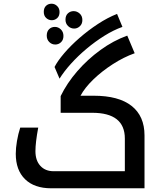

<svg xmlns="http://www.w3.org/2000/svg" viewBox="-20 -1015 874 1035"><path d="M256 0Q165 0 115 -49Q65 -98 65 -186Q65 -217 71.5 -255Q78 -293 89 -327H186Q171 -246 171 -200Q171 -150 197.5 -121Q224 -92 269 -92H653V-268Q653 -407 477 -407H307V-497Q341 -567 396.5 -631Q452 -695 521.5 -745.5Q591 -796 666 -823L706 -728Q647 -707 588 -669Q529 -631 483 -586.5Q437 -542 414 -499H485Q620 -499 689.5 -444Q759 -389 759 -285V0ZM274 -654Q291 -687 326 -728Q361 -769 408 -810Q455 -851 507.5 -885.5Q560 -920 611 -940L640 -870Q592 -853 542.5 -822Q493 -791 447 -752.5Q401 -714 363 -672Q325 -630 301 -591ZM259 -906Q242 -906 229 -918Q216 -930 216 -951Q216 -972 228 -983.5Q240 -995 258 -995Q275 -995 288 -982.5Q301 -970 301 -950Q301 -929 288.5 -917.5Q276 -906 259 -906ZM380 -861Q361 -861 347 -874.5Q333 -888 333 -909Q333 -931 346 -943Q359 -955 377 -955Q395 -955 409.5 -942Q424 -929 424 -907Q424 -886 410.5 -873.5Q397 -861 380 -861ZM278 -775Q259 -775 245.5 -788.5Q232 -802 232 -823Q232 -845 244.5 -857.5Q257 -870 276 -870Q294 -870 308 -856.5Q322 -843 322 -821Q322 -800 309 -787.5Q296 -775 278 -775Z"/></svg>

Font: Noto Kufi Arabic Medium
Style: Regular
Weight: 500
Designer: Monotype Design Team, David Williams, Khaled Hosny
Foundry: Google LLC
Version: Version 2.109; ttfautohint (v1.8.4.7-5d5b)